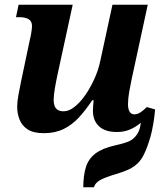

<svg xmlns="http://www.w3.org/2000/svg" viewBox="-20 -556 690 816"><path d="M166 10Q123 10 98.5 -5.5Q74 -21 63.5 -47Q53 -73 53 -102Q53 -123 58.5 -153.5Q64 -184 70 -212L106 -383Q111 -403 113.5 -420.5Q116 -438 116 -445Q116 -466 101.5 -474.5Q87 -483 63 -483H48L59 -536H289L224 -237Q218 -209 213 -179.5Q208 -150 208 -131Q208 -117 212 -106Q216 -95 225.5 -89Q235 -83 251 -83Q273 -83 297 -102Q321 -121 342.5 -152Q364 -183 381 -220.5Q398 -258 406 -296L458 -536H608L539 -217Q534 -193 529 -165Q524 -137 524 -113Q524 -92 531 -81Q538 -70 551 -70Q564 -70 577 -78.5Q590 -87 604 -101L607 -63Q592 -45 572.5 -29.5Q553 -14 529.5 -4.5Q506 5 477 5Q426 5 400.5 -19.5Q375 -44 375 -84Q375 -96 376 -107.5Q377 -119 378 -130H372Q345 -89 315.5 -57Q286 -25 250 -7.5Q214 10 166 10ZM334 240Q334 190 345 154.5Q356 119 385.5 96.5Q415 74 469 62Q513 52 530.5 43.5Q548 35 561 17Q571 3 575 -14.5Q579 -32 581 -55L604 -101L639 -91Q638 -74 634.5 -49.5Q631 -25 625.5 1Q620 27 612 49Q601 83 588 107.5Q575 132 552.5 149Q530 166 488 179Q451 190 428 199Q405 208 394 217.5Q383 227 379 240Z"/></svg>

Font: Noto Serif
Style: Italic
Weight: 400
Italic angle: -12°
Designer: Monotype Design Team
Foundry: Monotype Imaging Inc.
Version: Version 2.013